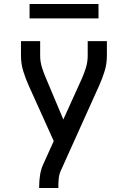

<svg xmlns="http://www.w3.org/2000/svg" viewBox="-20 -941 640 961"><path d="M176 0V-7Q176 -36 180.5 -65Q185 -94 197 -120L249 -235L124 -512Q108 -547 96.5 -584.5Q85 -622 85 -662V-735H181V-662Q181 -646 183.5 -631Q186 -616 190.5 -601.5Q195 -587 200.5 -573Q206 -559 212 -545L297 -343L389 -546Q401 -573 410 -602Q419 -631 419 -662V-735H515V-661Q515 -622 503.5 -584.5Q492 -547 476 -512L284 -86Q276 -68 274 -47.5Q272 -27 272 -7V0ZM128 -849V-921H473V-849Z"/></svg>

Font: Iosevka Fixed Curly Md Ex
Style: Regular
Weight: 500
Width: 7
Monospace: yes
Designer: Belleve Invis
Foundry: Belleve Invis
Version: Version 30.1.2